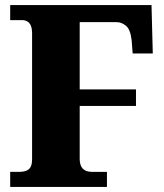

<svg xmlns="http://www.w3.org/2000/svg" viewBox="-20 -734 645 754"><path d="M20 0V-59H53Q73 -59 84.5 -64Q96 -69 101 -80Q106 -91 106 -109V-603Q106 -622 101 -633.5Q96 -645 87 -650Q78 -655 67 -655H20V-714H575L580 -524H501L497 -576Q492 -619 474.5 -633Q457 -647 439 -647H293V-383H514V-318H293V-110Q293 -94 298 -82.5Q303 -71 314 -65Q325 -59 344 -59H400V0Z"/></svg>

Font: Noto Serif Khmer SemiCondensed Black
Style: Regular
Weight: 900
Width: 4
Designer: Danh Hong and the Monotype Design Team
Foundry: Monotype Imaging Inc.
Version: Version 2.004